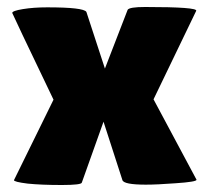

<svg xmlns="http://www.w3.org/2000/svg" viewBox="-20 -525 597 549"><path d="M280 -329 345 -497Q350 -505 395 -505Q546 -505 541 -494L419 -241L542 -11Q542 -5 482 -1Q429 3 397 3Q334 3 330 -10L276 -177L214 -3Q213 4 157 4Q98 4 59 0Q19 -5 20 -10L133 -240Q15 -486 15 -488Q15 -494 45.5 -499Q76 -504 115 -504Q219 -504 227 -491Z"/></svg>

Font: FC Lilita One
Style: Regular
Weight: 400
Designer: Juan Montoreano
Foundry: Juan Montoreano
Version: Version 1.002